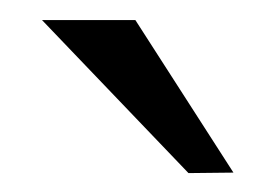

<svg xmlns="http://www.w3.org/2000/svg" viewBox="-20 -749 282 196"><path d="M22.9 -728.5H118.2L218.3 -572.8L172.4 -572.3Z"/></svg>

Font: Pontano Sans
Style: Regular
Weight: 400
Foundry: vernon adams
Version: 1.0